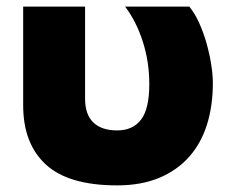

<svg xmlns="http://www.w3.org/2000/svg" viewBox="-20 -490 693 580"><path d="M50 -470H237V-192Q237 -144 262 -120Q287 -96 334 -96Q381 -96 406 -128.5Q431 -161 431 -236Q431 -303 411.5 -364Q392 -425 358 -470H552Q569 -449 582 -420Q595 -391 604 -359Q613 -327 618 -295.5Q623 -264 623 -239Q623 -171 605.5 -114.5Q588 -58 552 -17Q516 24 461.5 47Q407 70 334 70Q187 70 118.5 7Q50 -56 50 -172Z"/></svg>

Font: OA Gothic ExtraBold
Style: Regular
Weight: 800
Designer: Choi Chi-young, Lee Jaesang, Lee Juhyun, Han Dohee
Foundry: DDUNGSANG CORP.
Version: Version 1.000;Build 20210203